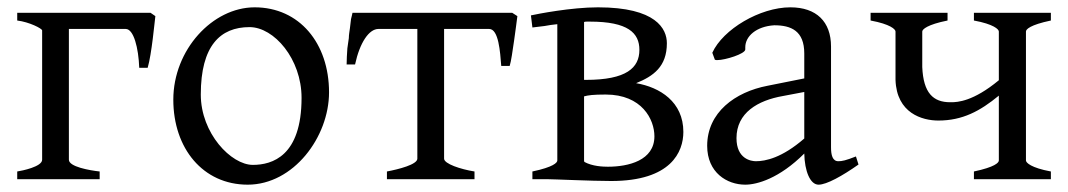

<svg xmlns="http://www.w3.org/2000/svg" viewBox="-20 -489 2914 524"><path d="M168 -53V-410H323C345 -410 358 -358 360 -304H383C394 -341 402 -430 404 -445L391 -454H27V-433C60 -429 95 -411 95 -406V-53C95 -34 40 -23 27 -21V0H252V-21C224 -24 168 -34 168 -53Z M670 -39C611 -39 528 -125 528 -231C528 -364 581 -415 661 -415C728 -415 803 -328 803 -222C803 -63 723 -39 670 -39ZM675 -469C560 -469 453 -353 453 -217C453 -84 534 15 656 15C781 15 878 -115 878 -237C878 -371 797 -469 675 -469Z M1192 -56V-410H1315C1341 -410 1345 -347 1348 -309H1371C1373 -316 1375 -325 1377 -338L1383 -378C1387 -404 1390 -431 1392 -445L1378 -454H942C941 -450 940 -444 938 -437L935 -412C934 -404 932 -394 932 -385L928 -357C927 -342 926 -326 926 -313H949C962 -373 987 -410 1013 -410H1119V-56C1119 -40 1068 -27 1036 -21V0H1275V-21C1237 -27 1192 -42 1192 -56Z M1725 -353C1725 -304 1690 -271 1579 -271H1574V-429C1577 -430 1579 -430 1582 -430H1590C1694 -430 1725 -399 1725 -353ZM1766 -117C1766 -51 1695 -34 1639 -34C1626 -34 1597 -35 1575 -47C1574 -49 1574 -50 1574 -51V-226C1585 -229 1598 -231 1633 -231C1732 -231 1766 -163 1766 -117ZM1716 -262C1763 -281 1800 -307 1800 -371C1800 -410 1771 -469 1612 -469C1539 -469 1447 -451 1429 -447L1433 -414L1466 -418C1477 -420 1489 -422 1501 -423V-51C1501 -45 1490 -33 1433 -21V0H1472C1490 0 1595 5 1648 5C1812 5 1845 -75 1845 -129C1845 -211 1781 -251 1716 -262Z M1990 -112C1990 -181 2048 -215 2117 -227L2175 -238V-111C2114 -58 2069 -49 2043 -49C2030 -49 1990 -55 1990 -112ZM2323 -40 2316 -62C2288 -51 2278 -49 2268 -49C2252 -49 2248 -66 2248 -87V-362C2248 -430 2208 -469 2137 -469C2054 -469 1953 -409 1924 -345L1931 -326C1933 -325 1935 -325 1938 -325C1959 -325 2014 -342 2014 -354V-360C2014 -390 2044 -417 2093 -420C2139 -420 2175 -405 2175 -343V-275L2075 -255C1986 -238 1910 -182 1910 -91C1910 -18 1964 15 2014 15C2046 15 2107 -2 2175 -70C2176 -22 2191 15 2214 15C2236 15 2279 -9 2323 -40Z M2780 -51V-403C2780 -409 2791 -421 2848 -433V-454H2638V-433C2692 -423 2706 -409 2706 -403V-270C2636 -212 2593 -210 2576 -210H2573C2527 -210 2500 -235 2497 -306V-403C2497 -409 2511 -422 2566 -433V-454H2356V-433C2410 -423 2424 -409 2424 -403V-271C2427 -180 2497 -160 2541 -160C2607 -160 2655 -186 2706 -228V-51C2706 -45 2695 -33 2638 -21V0H2848V-21C2794 -31 2780 -45 2780 -51Z"/></svg>

Font: Temporarium
Style: Regular
Weight: 400
Version: Version 1.1